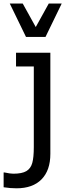

<svg xmlns="http://www.w3.org/2000/svg" viewBox="-64 -838 366 1065"><path d="M278.3 -818.4 188.5 -633.3H80.1L-9.8 -818.4H62L134.3 -688L206.5 -818.4ZM215.3 15.6Q215.3 106.9 166.5 156.7Q117.7 206.5 27.3 206.5Q-6.8 206.5 -43.9 200.7V118.7H-38.6Q-7.3 125.5 9.8 125.5Q58.1 125.5 82.3 111.1Q106.4 96.7 115 65.9Q123.5 35.2 123.5 -22V-469.2H24.9V-545.4H215.3Z"/></svg>

Font: SG Kara Bold
Style: Regular
Weight: 400
Designer: Damoon Khanjanzadeh
Version: Version 1.000